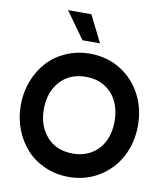

<svg xmlns="http://www.w3.org/2000/svg" viewBox="-105 -1086 1016 1181"><g transform="rotate(10 403.5 -495.0)"><path d="M342.8 -833 223.1 -1000H369.1L452.1 -833ZM403.8 9.8Q323.7 9.8 255.1 -20.5Q186.5 -50.8 139.2 -102.8Q91.8 -154.8 64.9 -225.3Q38.1 -295.9 38.1 -375Q38.1 -454.1 64.9 -524.7Q91.8 -595.2 139.2 -647.2Q186.5 -699.2 255.1 -729.5Q323.7 -759.8 403.8 -759.8Q509.8 -759.8 594 -708Q678.2 -656.2 724.1 -568.6Q770 -481 770 -375Q770 -269 724.1 -181.4Q678.2 -93.8 594 -42Q509.8 9.8 403.8 9.8ZM403.8 -136.2Q472.2 -136.2 522.7 -168Q573.2 -199.7 598.6 -253.4Q624 -307.1 624 -375Q624 -443.8 598.6 -497.8Q573.2 -551.8 522.7 -583.5Q472.2 -615.2 403.8 -615.2Q301.3 -615.2 241.7 -547.6Q182.1 -480 182.1 -375Q182.1 -271 241.7 -203.6Q301.3 -136.2 403.8 -136.2Z"/></g></svg>

Font: Orkney
Style: Bold
Weight: 700
Designer: Samuel Oakes and Alfredo Marco Pradil
Foundry: Alfredo Marco Pradil
Version: 1.0